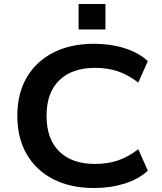

<svg xmlns="http://www.w3.org/2000/svg" viewBox="-20 -935 812 965"><path d="M452 10Q335 10 248.5 -34Q162 -78 114.5 -159.5Q67 -241 67 -353Q67 -465 114.5 -546Q162 -627 248.5 -671Q335 -715 453 -715Q535 -715 605.5 -693Q676 -671 723 -628L675 -520Q624 -559 572.5 -576.5Q521 -594 458 -594Q343 -594 278.5 -532Q214 -470 214 -353Q214 -236 278 -173.5Q342 -111 458 -111Q521 -111 572.5 -128.5Q624 -146 675 -185L723 -77Q676 -34 605.5 -12Q535 10 452 10ZM375 -787V-915H510V-787Z"/></svg>

Font: Nunito Sans 10pt SemiExpanded
Style: Bold
Weight: 700
Width: 6
Designer: Vernon Adams
Foundry: Vernon Adams
Version: Version 3.101;gftools[0.9.27]